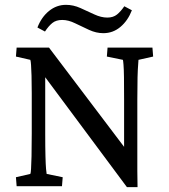

<svg xmlns="http://www.w3.org/2000/svg" viewBox="-20 -770 698 794"><path d="M493.2 -139.6V-358.4Q493.2 -416 492.7 -450.7Q492.2 -485.4 490.7 -502.4Q489.3 -519.5 488.3 -522.5L421.9 -536.1L424.8 -573.2H610.4L613.3 -536.1L552.7 -522.5Q552.7 -519.5 551.3 -502.4Q549.8 -485.4 548.8 -450.2Q547.9 -415 547.9 -358.4V-126Q547.9 -94.7 547.9 -62.5Q547.9 -30.3 548.8 3.9H504.9L145.5 -479.5H167V-217.8Q167 -159.2 168 -124Q168.9 -88.9 170.4 -71.8Q171.9 -54.7 172.9 -50.8L239.3 -37.1L236.3 0H48.8L45.9 -37.1L105.5 -50.8Q107.4 -54.7 108.4 -71.3Q109.4 -87.9 110.4 -123.5Q111.3 -159.2 111.3 -217.8V-384.8Q111.3 -428.7 110.4 -457Q109.4 -485.4 108.4 -501Q107.4 -516.6 105.5 -522.5L45.9 -536.1L48.8 -573.2H182.6L510.7 -139.6ZM494.1 -744.1 525.4 -727.5Q508.8 -684.6 478 -658.7Q447.3 -632.8 407.2 -632.8Q377.9 -632.8 348.1 -646.5Q318.4 -660.2 290.5 -673.8Q262.7 -687.5 237.3 -687.5Q211.9 -687.5 196.3 -674.8Q180.7 -662.1 166 -639.6L134.8 -656.2Q151.4 -699.2 182.6 -724.6Q213.9 -750 252.9 -750Q283.2 -750 312.5 -736.8Q341.8 -723.6 370.1 -710.4Q398.4 -697.3 423.8 -697.3Q448.2 -697.3 463.9 -710Q479.5 -722.7 494.1 -744.1Z"/></svg>

Font: Crimson Pro ExtraLight
Style: Regular
Weight: 400
Version: Version 1.002